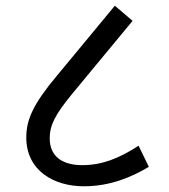

<svg xmlns="http://www.w3.org/2000/svg" viewBox="-20 -652 591 672"><path d="M273 0C366 0 440 -32 501 -68L465 -142C396 -97 336 -74 268 -74C204 -74 154 -100 154 -168C154 -213 172 -250 233 -324L444 -579L382 -632L180 -388C96 -288 72 -233 72 -171C72 -53 171 0 273 0Z"/></svg>

Font: Noto Sans Devanagari UI
Style: Regular
Weight: 400
Designer: Jelle Bosma - Monotype Design Team
Foundry: Monotype Imaging Inc.
Version: Version 2.003